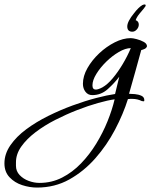

<svg xmlns="http://www.w3.org/2000/svg" viewBox="-323 -439 683 866"><path d="M-156 407Q-189 407 -223 396Q-257 385 -280 360.5Q-303 336 -303 298Q-303 255 -276 216Q-249 177 -204.5 144Q-160 111 -105.5 84Q-51 57 5 36.5Q61 16 111 3Q161 -10 196 -15L215 -93Q193 -64 163 -37Q133 -10 93 -10Q74 -10 62.5 -25Q51 -40 51 -61Q51 -96 71.5 -132Q92 -168 124.5 -198.5Q157 -229 194.5 -248Q232 -267 267 -267Q276 -267 293.5 -262.5Q311 -258 325.5 -250Q340 -242 340 -230Q337 -222 329.5 -218.5Q322 -215 314 -213Q301 -164 287 -115Q273 -66 259 -16Q269 -16 285.5 -14.5Q302 -13 315 -7Q328 -1 328 13Q328 18 325 18Q324 18 322 17.5Q320 17 317 17Q297 7 274 7Q269 7 264 7Q259 7 254 8Q233 75 196 145.5Q159 216 107 275Q55 334 -10.5 370.5Q-76 407 -156 407ZM139 -45Q162 -58 185.5 -86Q209 -114 230.5 -150Q252 -186 267 -222Q243 -222 213 -204.5Q183 -187 156 -160.5Q129 -134 111.5 -105.5Q94 -77 94 -54Q94 -35 109 -35Q120 -35 139 -45ZM-145 386Q-90 386 -43 362Q4 338 42.5 298Q81 258 111 209Q141 160 162 108Q183 56 194 9Q164 13 119.5 25.5Q75 38 25 57.5Q-25 77 -74 102Q-123 127 -163 157.5Q-203 188 -227 222Q-251 256 -251 293V309Q-251 333 -234.5 350.5Q-218 368 -193.5 377Q-169 386 -145 386ZM274 -296Q251 -296 251 -320Q251 -342 282 -380Q302 -406 319 -416Q321 -417 324 -418Q327 -419 329 -419Q334 -419 334 -415Q334 -410 328 -404Q328 -403 326.5 -401.5Q325 -400 326 -401Q319 -393 306 -377Q293 -361 289 -348Q303 -343 303 -328Q303 -316 294 -306Q285 -296 274 -296Z"/></svg>

Font: Corinthia
Style: Bold
Weight: 700
Designer: Robert E. Leuschke
Foundry: Robert E. Leuschke
Version: Version 1.013; ttfautohint (v1.8.3)